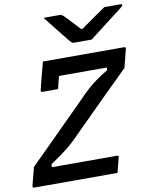

<svg xmlns="http://www.w3.org/2000/svg" viewBox="-110 -1020 884 1096"><g transform="rotate(-10 332.0 -472.5)"><path d="M481 0H-2Q-12 0 -10 -11L17 -116Q92 -191 170.5 -269Q249 -347 342 -440Q380 -480 407 -504Q434 -528 460.5 -546.5Q487 -565 525 -588V-603H248Q243 -585 238.5 -566Q234 -547 230 -530H140Q129 -530 131 -541Q139 -575 151 -620.5Q163 -666 172 -700H643Q653 -700 651 -689L624 -583Q565 -525 492.5 -453.5Q420 -382 322 -284Q289 -250 264.5 -226.5Q240 -203 218.5 -186Q197 -169 173.5 -152Q150 -135 118 -114V-97H495Q507 -97 503 -86Q497 -63 492 -43Q487 -23 481 0ZM468 -775H366Q359 -775 354 -778.5Q349 -782 338 -795Q329 -806 308.5 -831.5Q288 -857 264 -888Q240 -919 219 -945H308Q319 -945 323 -943Q327 -941 334 -935Q358 -911 419 -845H428Q473 -877 508 -901.5Q543 -926 571 -945H665Q675 -945 674 -938Q673 -934 668.5 -930Q664 -926 646 -912Q625 -896 591 -870Q557 -844 523.5 -818Q490 -792 468 -775Z"/></g></svg>

Font: Recursive Mn Lnr St Med
Style: Italic
Weight: 500
Italic angle: -15°
Monospace: yes
Version: Version 1.079;hotconv 1.0.112;makeotfexe 2.5.65598; ttfautoh